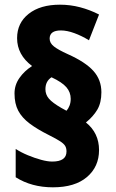

<svg xmlns="http://www.w3.org/2000/svg" viewBox="-20 -784 495 820"><path d="M42 -385Q42 -421 63 -451Q84 -481 117 -502Q53 -550 53 -621Q53 -686 102.5 -725Q152 -764 236 -764Q280 -764 322 -753Q364 -742 403 -722L360 -612Q329 -631 297.5 -642.5Q266 -654 240 -654Q192 -654 192 -619Q192 -600 210.5 -585.5Q229 -571 269 -553Q345 -519 379 -481Q413 -443 413 -390Q413 -345 395.5 -315.5Q378 -286 347 -261Q403 -216 403 -143Q403 -72 351.5 -28Q300 16 206 16Q115 16 47 -27V-148Q70 -133 99 -121Q128 -109 155.5 -101.5Q183 -94 203 -94Q264 -94 264 -137Q264 -151 258.5 -160.5Q253 -170 237 -180.5Q221 -191 189 -207Q139 -232 106.5 -256.5Q74 -281 58 -311Q42 -341 42 -385ZM174 -403Q174 -380 189 -362.5Q204 -345 242 -323L264 -311Q272 -320 277 -333Q282 -346 282 -362Q282 -390 263.5 -411.5Q245 -433 200 -454Q174 -437 174 -403Z"/></svg>

Font: Noto Sans Khmer UI Condensed Black
Style: Regular
Weight: 900
Width: 3
Designer: Danh Hong and the Monotype Design Team
Foundry: Monotype Imaging Inc.
Version: Version 2.002; ttfautohint (v1.8.4.7-5d5b)